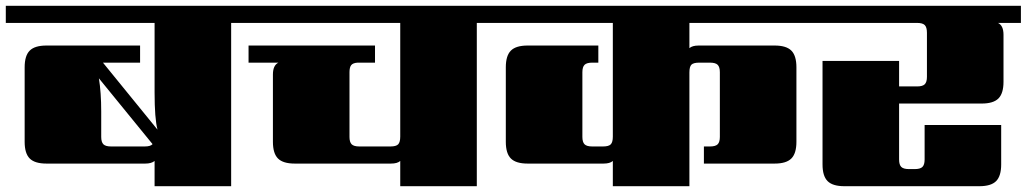

<svg xmlns="http://www.w3.org/2000/svg" viewBox="-40 -642 3540 662"><path d="M343 -137H459Q479 -137 486 -145L301 -372Q309 -323 309 -257V-170Q309 -152 316.5 -144.5Q324 -137 343 -137ZM832 -622V-563H757V0H493V-87Q482 -78 461 -78H120Q80 -78 62.5 -95.5Q45 -113 45 -153V-410Q45 -450 62.5 -467.5Q80 -485 120 -485H443V-426H315L503 -195Q493 -233 493 -323V-563H-20V-622Z M1679 -622V-563H1604V0H1340V-87Q1330 -78 1308 -78H976Q936 -78 918.5 -95.5Q901 -113 901 -153V-385Q901 -417 920 -426H817V-485H1253V-426H1193Q1177 -425 1171 -417.5Q1165 -410 1165 -393V-170Q1165 -152 1172.5 -144.5Q1180 -137 1199 -137H1306Q1326 -137 1333 -144.5Q1340 -152 1340 -171V-563H792V-622Z M2771 -563H2337V-476Q2347 -485 2369 -485H2631Q2671 -485 2688.5 -467.5Q2706 -450 2706 -410V-153Q2706 -113 2688.5 -95.5Q2671 -78 2631 -78H2387V-137H2408Q2427 -137 2434.5 -144.5Q2442 -152 2442 -170V-393Q2442 -411 2434.5 -418.5Q2427 -426 2408 -426H2371Q2351 -426 2344 -419Q2337 -412 2337 -392V0H2073V-87Q2063 -78 2041 -78H1779Q1739 -78 1721.5 -95.5Q1704 -113 1704 -153V-410Q1704 -450 1721.5 -467.5Q1739 -485 1779 -485H2023V-426H2002Q1983 -426 1975.5 -418.5Q1968 -411 1968 -393V-170Q1968 -152 1975.5 -144.5Q1983 -137 2002 -137H2039Q2059 -137 2066 -144.5Q2073 -152 2073 -171V-563H1639V-622H2771Z M3480 -622V-563H3401Q3420 -554 3420 -522V-360Q3420 -320 3402.5 -302.5Q3385 -285 3345 -285H3060V-92Q3060 -74 3067.5 -66.5Q3075 -59 3094 -59H3114Q3133 -59 3140.5 -66.5Q3148 -74 3148 -92V-211H3412V-75Q3412 -35 3394.5 -17.5Q3377 0 3337 0H2871Q2831 0 2813.5 -17.5Q2796 -35 2796 -75V-432H3060V-344H3122Q3141 -344 3148.5 -351.5Q3156 -359 3156 -377V-529Q3156 -548 3148.5 -555.5Q3141 -563 3122 -563H2731V-622Z"/></svg>

Font: Sarpanch Black
Style: Regular
Weight: 900
Designer: Manushi Parikh (Devanagari and Latin), Jyotish Sonowal (Devanagari)
Foundry: Indian Type Foundry
Version: Version 2.004;PS 1.0;hotconv 1.0.78;makeotf.lib2.5.61930; tt